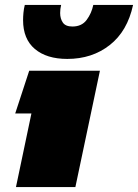

<svg xmlns="http://www.w3.org/2000/svg" viewBox="-20 -762 562 782"><path d="M254 -522Q170 -522 122 -562.5Q74 -603 74 -680Q74 -694 75.5 -710Q77 -726 81 -742H229Q227 -734 226 -725.5Q225 -717 225 -709Q225 -686 236 -670Q247 -654 275 -654Q313 -654 333 -681Q353 -708 360 -742H522Q499 -635 427 -578.5Q355 -522 254 -522ZM45 0 108 -300H42L99 -474H387L287 0Z"/></svg>

Font: Kanit Black
Style: Italic
Weight: 900
Italic angle: -12°
Designer: Katatrad Team
Foundry: CadsonDemak
Version: Version 2.000; ttfautohint (v1.8.3)